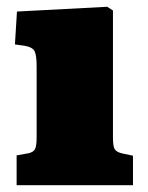

<svg xmlns="http://www.w3.org/2000/svg" viewBox="-20 -546 435 566"><path d="M29 0V-88L63 -94Q78 -97 83 -106Q88 -115 88 -141V-349Q88 -383 82 -395Q76 -407 53 -411L24 -415L30 -512L296 -526L313 -515V-141Q313 -115 318 -106.5Q323 -98 339 -94L372 -87V0Z"/></svg>

Font: Literata 18pt Black
Style: Regular
Weight: 900
Designer: Latin by Veronika Burian and Jose Scaglione. Greek by Irene Vlachou. Cyrillic by Vera Evstafieva.
Foundry: TypeTogether
Version: Version 3.103;gftools[0.9.29]